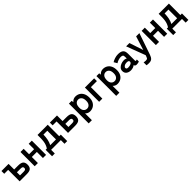

<svg xmlns="http://www.w3.org/2000/svg" viewBox="598 -2561 4806 4806"><g transform="rotate(-45 3001.5 -158.0)"><path d="M139 0V-406H0V-504H252V-306H391Q496 -306 536 -268Q576 -230 576 -153Q576 -76 536 -38Q496 0 391 0ZM251 -98H380Q425 -98 442.5 -111.5Q460 -125 460 -153Q460 -182 442.5 -195Q425 -208 380 -208H251Z M673 0V-504H786V-312H964V-504H1075V0H964V-215H786V0Z M1157 130V-98H1201Q1228 -139 1244.5 -183.5Q1261 -228 1268.5 -283Q1276 -338 1276 -411V-504H1638V-98H1694V130H1598V0H1254V130ZM1321 -98H1524V-406H1388Q1386 -315 1371 -240.5Q1356 -166 1321 -98Z M1853 0V-406H1714V-504H1966V-306H2105Q2210 -306 2250 -268Q2290 -230 2290 -153Q2290 -76 2250 -38Q2210 0 2105 0ZM1965 -98H2094Q2139 -98 2156.5 -111.5Q2174 -125 2174 -153Q2174 -182 2156.5 -195Q2139 -208 2094 -208H1965Z M2387 197V-503H2485L2491 -449Q2516 -481 2550 -498Q2584 -515 2625 -515Q2692 -515 2744.5 -484Q2797 -453 2827 -393.5Q2857 -334 2857 -247Q2857 -165 2827 -107.5Q2797 -50 2744.5 -19.5Q2692 11 2625 11Q2588 11 2556 -3.5Q2524 -18 2500 -44V197ZM2621 -91Q2674 -91 2709 -131Q2744 -171 2744 -247Q2744 -331 2709 -371.5Q2674 -412 2621 -412Q2568 -412 2533 -371Q2498 -330 2498 -241Q2498 -169 2533 -130Q2568 -91 2621 -91Z M2954 0V-504H3281V-406H3067V0Z M3361 197V-503H3459L3465 -449Q3490 -481 3524 -498Q3558 -515 3599 -515Q3666 -515 3718.5 -484Q3771 -453 3801 -393.5Q3831 -334 3831 -247Q3831 -165 3801 -107.5Q3771 -50 3718.5 -19.5Q3666 11 3599 11Q3562 11 3530 -3.5Q3498 -18 3474 -44V197ZM3595 -91Q3648 -91 3683 -131Q3718 -171 3718 -247Q3718 -331 3683 -371.5Q3648 -412 3595 -412Q3542 -412 3507 -371Q3472 -330 3472 -241Q3472 -169 3507 -130Q3542 -91 3595 -91Z M4086 7Q4008 10 3957.5 -27Q3907 -64 3907 -134Q3907 -185 3938 -221Q3969 -257 4018 -277.5Q4067 -298 4119 -299Q4145 -301 4168 -295Q4191 -289 4209 -278V-337Q4209 -384 4189 -398Q4169 -412 4130 -412Q4088 -412 4041.5 -397Q3995 -382 3962 -358L3911 -445Q3952 -471 4010 -490.5Q4068 -510 4130 -510Q4223 -510 4270 -472.5Q4317 -435 4317 -337V-99Q4317 -78 4326.5 -75Q4336 -72 4370 -82V-11Q4355 -4 4332.5 1.5Q4310 7 4284 7Q4253 7 4236.5 -3.5Q4220 -14 4213 -39Q4188 -18 4155 -6.5Q4122 5 4086 7ZM4084 -91Q4140 -93 4176.5 -113Q4213 -133 4211 -170Q4210 -194 4186.5 -203Q4163 -212 4128 -210Q4079 -209 4047 -185.5Q4015 -162 4016 -133Q4018 -88 4084 -91Z M4522 199Q4498 199 4477 197.5Q4456 196 4439 192V89Q4456 93 4474.5 95.5Q4493 98 4510 98Q4537 98 4551 92.5Q4565 87 4573 73Q4581 59 4590 34L4603 -1L4413 -504H4530L4652 -136L4767 -504H4882L4686 67Q4663 134 4628 166.5Q4593 199 4522 199Z M4962 0V-504H5075V-312H5253V-504H5364V0H5253V-215H5075V0Z M5446 130V-98H5490Q5517 -139 5533.5 -183.5Q5550 -228 5557.5 -283Q5565 -338 5565 -411V-504H5927V-98H5983V130H5887V0H5543V130ZM5610 -98H5813V-406H5677Q5675 -315 5660 -240.5Q5645 -166 5610 -98Z"/></g></svg>

Font: Zen Kaku Gothic New
Style: Bold
Weight: 700
Designer: Yoshimichi Ohira
Foundry: Positype
Version: Version 1.002